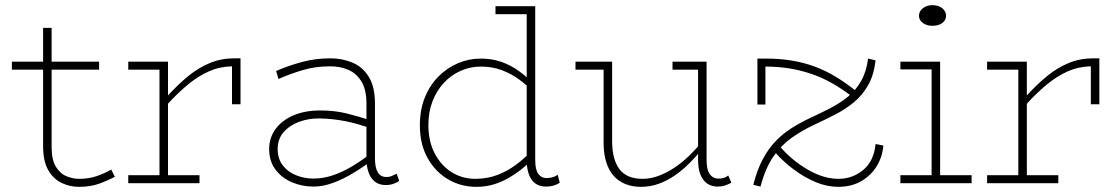

<svg xmlns="http://www.w3.org/2000/svg" viewBox="-20 -710 4339 744"><path d="M286 14Q250 14 218 -1.5Q186 -17 166.5 -51.5Q147 -86 147 -144V-602H180V-141Q180 -91 196.5 -64Q213 -37 238 -27Q263 -17 286 -17Q324 -17 354.5 -27.5Q385 -38 411 -53L425 -25Q397 -10 363.5 2Q330 14 286 14ZM26 -440V-471H364V-440Z M628 -305V-337Q668 -381 708 -414Q748 -447 792.5 -465.5Q837 -484 888 -484H912V-306H879V-453Q831 -452 789.5 -433.5Q748 -415 708.5 -382.5Q669 -350 628 -305ZM477 0V-31H753V0ZM598 0V-471H631V0ZM477 -440V-471H631V-440Z M1474 7Q1450 7 1433.5 -5.5Q1417 -18 1408.5 -41Q1400 -64 1400 -97V-308Q1400 -363 1380.5 -394.5Q1361 -426 1329.5 -439.5Q1298 -453 1260 -453Q1202 -453 1153.5 -438.5Q1105 -424 1059 -404L1050 -435Q1096 -455 1149 -469.5Q1202 -484 1260 -484Q1306 -484 1345.5 -467.5Q1385 -451 1409 -412.5Q1433 -374 1433 -308V-97Q1433 -60 1444 -42Q1455 -24 1478 -24Q1489 -24 1499 -28.5Q1509 -33 1517 -37L1527 -9Q1519 -3 1505.5 2Q1492 7 1474 7ZM1195 13Q1150 13 1110.5 -4Q1071 -21 1047 -53.5Q1023 -86 1023 -132Q1023 -177 1048.5 -211Q1074 -245 1118.5 -263.5Q1163 -282 1220 -282Q1276 -282 1323 -270.5Q1370 -259 1421 -242V-211Q1366 -231 1318 -240.5Q1270 -250 1220 -251Q1178 -252 1140.5 -238.5Q1103 -225 1079.5 -198.5Q1056 -172 1056 -132Q1056 -95 1075.5 -69.5Q1095 -44 1127 -31Q1159 -18 1195 -18Q1233 -18 1271 -31Q1309 -44 1347 -67Q1385 -90 1421 -119V-88Q1385 -61 1346.5 -38Q1308 -15 1269.5 -1Q1231 13 1195 13Z M1826 14Q1766 14 1716.5 -15Q1667 -44 1637 -97.5Q1607 -151 1607 -224Q1607 -284 1626 -331.5Q1645 -379 1678.5 -413Q1712 -447 1754.5 -465Q1797 -483 1843 -483Q1887 -483 1923.5 -470Q1960 -457 1991 -434.5Q2022 -412 2049 -384V-352Q2022 -380 1991 -402.5Q1960 -425 1923.5 -438.5Q1887 -452 1843 -452Q1802 -452 1765 -435.5Q1728 -419 1700 -389Q1672 -359 1656 -317.5Q1640 -276 1640 -226Q1640 -161 1665.5 -113.5Q1691 -66 1733 -41Q1775 -16 1826 -17Q1872 -18 1910 -33Q1948 -48 1980 -72Q2012 -96 2039 -124V-88Q2021 -70 1998 -52Q1975 -34 1948.5 -19Q1922 -4 1891.5 5Q1861 14 1826 14ZM2096 13Q2059 13 2040 -14Q2021 -41 2021 -90V-686H2054V-90Q2054 -52 2066 -36Q2078 -20 2097 -20Q2111 -20 2122.5 -23.5Q2134 -27 2141 -33L2149 -2Q2139 5 2125.5 9Q2112 13 2096 13ZM1900 -655V-686H2054V-655Z M2463 14Q2430 14 2403 3Q2376 -8 2357.5 -29Q2339 -50 2329 -82Q2319 -114 2319 -156V-471H2352V-163Q2352 -128 2359 -101Q2366 -74 2380 -55Q2394 -36 2416.5 -26.5Q2439 -17 2470 -17Q2500 -17 2530.5 -28Q2561 -39 2591.5 -59Q2622 -79 2650.5 -106.5Q2679 -134 2704 -166V-136Q2679 -105 2651.5 -77.5Q2624 -50 2594 -29.5Q2564 -9 2531.5 2.5Q2499 14 2463 14ZM2210 -440V-471H2335V-440ZM2761 13Q2737 13 2720 1Q2703 -11 2694 -34Q2685 -57 2685 -90V-471H2718V-90Q2718 -52 2730.5 -35Q2743 -18 2762 -18Q2776 -18 2784.5 -20.5Q2793 -23 2802 -30L2814 -2Q2801 5 2789 9Q2777 13 2761 13ZM2586 -440V-471H2708V-440Z M3344 -483 3373 -476Q3366 -418 3343.5 -379Q3321 -340 3288 -313Q3255 -286 3216 -266Q3177 -246 3136 -227Q3087 -204 3047 -175.5Q3007 -147 2976.5 -103Q2946 -59 2927 13L2899 6Q2914 -53 2936.5 -94.5Q2959 -136 2987.5 -165Q3016 -194 3050.5 -215.5Q3085 -237 3124 -255Q3163 -273 3199.5 -292Q3236 -311 3266 -335.5Q3296 -360 3316.5 -395.5Q3337 -431 3344 -483ZM3228 14Q3185 14 3141.5 -4Q3098 -22 3057.5 -52Q3017 -82 2984 -119L3005 -139Q3053 -85 3113 -51Q3173 -17 3229 -17Q3283 -17 3324.5 -51Q3366 -85 3373 -152L3403 -146Q3399 -100 3376 -64Q3353 -28 3315.5 -7Q3278 14 3228 14ZM2915 -305V-483H2948Q3003 -483 3050 -475Q3097 -467 3138.5 -451.5Q3180 -436 3219.5 -412Q3259 -388 3300 -355L3289 -330Q3249 -362 3208 -385.5Q3167 -409 3124.5 -423.5Q3082 -438 3038 -445Q2994 -452 2946 -452V-305Z M3590 0V-471H3623V0ZM3469 0V-31H3745V0ZM3469 -441V-471H3623V-441ZM3593 -610Q3571 -610 3556 -621Q3541 -632 3541 -649Q3541 -666 3556 -678Q3571 -690 3593 -690Q3617 -690 3631.5 -678Q3646 -666 3646 -649Q3646 -632 3631.5 -621Q3617 -610 3593 -610Z M3956 -305V-337Q3996 -381 4036 -414Q4076 -447 4120.5 -465.5Q4165 -484 4216 -484H4240V-306H4207V-453Q4159 -452 4117.5 -433.5Q4076 -415 4036.5 -382.5Q3997 -350 3956 -305ZM3805 0V-31H4081V0ZM3926 0V-471H3959V0ZM3805 -440V-471H3959V-440Z"/></svg>

Font: BioRhyme ExtraLight
Style: Regular
Weight: 250
Designer: Aoife Mooney
Foundry: Aoife Mooney Type
Version: Version 1.600;gftools[0.9.33]